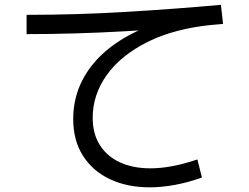

<svg xmlns="http://www.w3.org/2000/svg" viewBox="-20 -745 1040 803"><path d="M903.9 -724.8 912.9 -644.9Q707.4 -625.8 498.6 -614Q289.7 -602.3 91.2 -602.3V-682.9Q299.1 -682.9 504 -695.1Q708.9 -707.2 903.9 -724.8ZM805.4 -78.2 824.6 -2.7Q766.9 18.1 711.4 28.3Q655.9 38.5 606.2 38.5Q511.9 38.5 439.7 4.4Q367.5 -29.7 326.9 -93.7Q286.2 -157.8 286.2 -247.3Q286.2 -337.6 326.8 -414Q367.4 -490.4 443.6 -548.7Q519.8 -606.9 626.2 -644.4Q732.5 -682 863.9 -694.4L871.8 -641.5Q710.5 -626 597.8 -569.9Q485.2 -513.7 426.4 -431.1Q367.7 -348.5 367.7 -252.8Q367.7 -185.2 397.8 -137.9Q428 -90.6 482.1 -65.8Q536.2 -41 609.1 -41Q652.6 -41 701.8 -50.3Q751 -59.6 805.4 -78.2Z"/></svg>

Font: Murecho Thin
Style: Regular
Weight: 100
Designer: Neil Summerour
Foundry: Positype
Version: Version 1.010